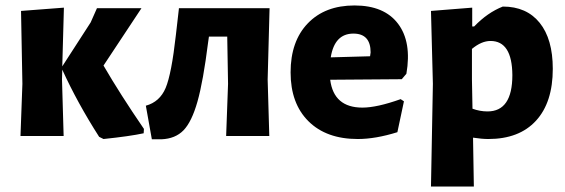

<svg xmlns="http://www.w3.org/2000/svg" viewBox="-20 -498 2067 703"><path d="M55 0 62 -191 57 -458 214 -470 208 -255 312 -416 335 -468H498L359 -258Q420 -153 507 -26L506 -10Q455 1 359 11L343 3Q263 -122 208 -243L207 -207L213 0Z M536 12 514 -111Q565 -125 586.5 -176Q608 -227 624 -370L635 -466V-468H967L960 -207L966 0H808L815 -191L812 -364H745L742 -343Q724 -200 703 -126Q682 -52 652 -21Q622 10 571 12Z M1290 11Q1175 11 1109.5 -54Q1044 -119 1044 -233Q1044 -347 1107 -412.5Q1170 -478 1278 -478Q1387 -478 1437.5 -411Q1488 -344 1468 -228L1451 -208L1189 -206Q1202 -104 1307 -104Q1360 -104 1447 -135L1459 -127L1435 -14Q1355 11 1290 11ZM1274 -375Q1205 -375 1191 -288L1335 -292L1337 -306Q1337 -375 1274 -375Z M1709 -470V-401H1716Q1765 -452 1821 -474Q1908 -474 1956 -414.5Q2004 -355 2004 -246Q2004 -123 1942.5 -56Q1881 11 1768 11Q1744 11 1712 6L1715 185H1558L1565 -191L1558 -458ZM1708 -207 1710 -100Q1737 -90 1765 -90Q1856 -90 1856 -223Q1855 -348 1776 -348Q1743 -348 1708 -319Z"/></svg>

Font: Alegreya Sans SC ExtraBold
Style: Regular
Weight: 800
Designer: Juan Pablo del Peral
Foundry: Huerta Tipografica
Version: Version 2.007